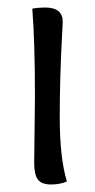

<svg xmlns="http://www.w3.org/2000/svg" viewBox="-20 -488 253 511"><path d="M71 -54 73 -231Q73 -374 66 -465Q82 -468 100 -468Q147 -468 147 -430Q147 -425 145 -390Q139 -283 139 -175.5Q139 -68 158 -5Q140 3 115.5 3Q91 3 81 -10Q71 -23 71 -54Z"/></svg>

Font: Overlock
Style: Regular
Weight: 400
Designer: Dario Muhafara
Foundry: Dario Manuel Muhafara
Version: Version 1.001